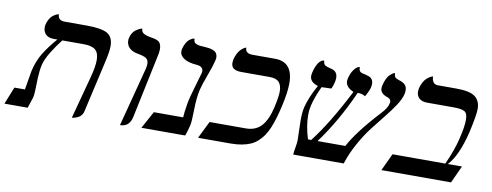

<svg xmlns="http://www.w3.org/2000/svg" viewBox="-97 -831 2810 1097"><g transform="rotate(10 1308.0 -283.0)"><path d="M350.1 12.2 416 -233.9Q433.1 -297.9 433.1 -335.9Q433.1 -377.9 412.1 -395.5Q391.1 -413.1 344.2 -413.1H220.2Q191.4 -377.4 164.3 -333.5Q137.2 -289.6 128.9 -255.9Q121.1 -220.7 119.4 -179.2Q117.7 -137.7 117.2 -106.2Q116.7 -74.7 110.8 -58.1L91.8 0H-43L-2.9 -100.1H58.1Q76.2 -209 77.1 -211.9Q90.8 -271 118.7 -316.4Q146.5 -361.8 190.9 -413.1H168.9Q139.6 -413.1 123.8 -428.7Q107.9 -444.3 107.9 -469.2Q107.9 -480 109.9 -486.8Q114.3 -504.4 122.3 -518.1Q130.4 -531.7 139.2 -538.8Q147.9 -545.9 156.2 -550.3Q164.6 -554.7 169.9 -555.7L174.8 -557.1Q174.8 -521 214.8 -521H340.8Q427.2 -521 462.2 -501.5Q497.1 -481.9 497.1 -428.2Q497.1 -397.9 484.9 -344.2L414.1 -33.2Q411.1 -21.5 403.6 -12.5Q396 -3.4 387.2 1Q378.4 5.4 370.1 8.3Q361.3 11.2 355.5 11.7Z M628.4 5.9 717.8 -335.9Q721.7 -352.1 721.7 -365.2Q721.7 -388.2 706.8 -397.7Q691.9 -407.2 657.7 -413.1Q626 -418.5 608.4 -435.5Q590.8 -452.6 590.8 -478Q590.8 -488.3 592.8 -494.1Q596.2 -509.8 604.2 -522.2Q612.3 -534.7 621.3 -541.3Q630.4 -547.9 638.9 -552.2Q647.5 -556.6 653.3 -557.6L658.7 -559.1V-556.2Q658.7 -546.9 663.6 -539.8Q668.5 -532.7 678 -528.6Q687.5 -524.4 693.4 -522.9L710.4 -519Q725.6 -516.6 733.6 -514.9Q741.7 -513.2 751.7 -509Q761.7 -504.9 766.4 -499.3Q771 -493.7 774.4 -484.1Q777.8 -474.6 777.8 -460.9Q777.8 -438.5 769.5 -405.8L694.8 -50.8Q691.4 -35.6 684.8 -24.4Q678.2 -13.2 671.1 -7.6Q664.1 -2 655.5 1.2Q647 4.4 641.8 5.1Q636.7 5.9 631.8 5.9Z M1042.5 -272Q1031.2 -222.2 1030.3 -153.3Q1029.3 -84.5 1024.4 -63Q1014.2 -21.5 1005.4 0H751.5L806.2 -100.1H976.1Q977.1 -126 986.3 -181.2Q991.2 -212.9 1011.7 -281.2Q1031.7 -348.1 1037.1 -369.1Q1038.1 -373 1038.1 -377.9Q1038.1 -405.8 1000.5 -409.2Q953.1 -412.1 926.8 -428.7Q900.4 -445.3 900.4 -471.2Q900.4 -479 901.4 -481.9Q906.2 -502 914.3 -516.8Q922.4 -531.7 930.4 -538.6Q938.5 -545.4 945.8 -549.3Q953.1 -553.2 957.5 -553.7L962.4 -554.2Q961.9 -542.5 966.6 -534.9Q971.2 -527.3 981.9 -523.9Q992.7 -520.5 1001.2 -519.5Q1009.8 -518.6 1024.4 -518.1Q1041.5 -517.1 1053.7 -515.1Q1065.9 -513.2 1078.4 -508.1Q1090.8 -502.9 1097.2 -492.9Q1103.5 -482.9 1103.5 -467.8Q1103.5 -461.9 1100.1 -448.2Q1093.8 -419.9 1071.5 -360.6Q1049.3 -301.3 1042.5 -272Z M1480 -248Q1494.1 -311.5 1494.1 -340.8Q1494.1 -376 1478 -394.5Q1461.9 -413.1 1422.4 -413.1H1257.3Q1199.2 -413.1 1199.2 -456.1Q1199.2 -461.4 1201.2 -475.1Q1206.1 -495.1 1214.1 -510.5Q1222.2 -525.9 1230.2 -533.9Q1238.3 -542 1245.6 -547.1Q1252.9 -552.2 1257.8 -553.7L1262.2 -555.2Q1262.2 -521 1304.2 -521H1435.1Q1540 -521 1540 -396Q1540 -346.7 1522 -265.1Q1512.2 -223.6 1503.4 -193.1Q1494.6 -162.6 1482.7 -133.5Q1470.7 -104.5 1457 -84.5Q1443.4 -64.5 1425 -47.4Q1406.7 -30.3 1384.3 -20.5Q1361.8 -10.7 1333.3 -5.4Q1304.7 0 1269 0H1080.1L1129.4 -100.1H1339.4Q1396.5 -100.1 1429.7 -136.5Q1462.9 -172.9 1480 -248Z M2199.2 -452.1Q2192.4 -421.9 2168 -384.8Q2143.6 -347.7 2111.3 -307.6L2044.9 -223.6Q2010.7 -179.7 1977.8 -120.4Q1944.8 -61 1925.3 0H1632.3Q1633.3 -15.6 1638.2 -43.7Q1643.1 -71.8 1643.1 -84Q1643.1 -94.2 1641.6 -138.2Q1640.1 -182.1 1640.1 -200.2Q1640.1 -245.6 1647 -275.9Q1662.6 -337.9 1703.1 -410.2Q1655.3 -424.8 1655.3 -460.9Q1655.3 -465.3 1657.2 -477.1Q1662.1 -499 1668.9 -515.1Q1675.8 -531.2 1681.9 -539.3Q1688 -547.4 1694.6 -552.2Q1701.2 -557.1 1704.8 -558.1Q1708.5 -559.1 1711.9 -559.1H1713.9Q1714.4 -541 1723.6 -533.9Q1732.9 -526.9 1763.2 -520Q1798.3 -511.2 1798.3 -472.2Q1798.3 -460.9 1793.9 -443.8Q1787.1 -418 1781.2 -409.2Q1766.6 -409.2 1749.8 -408.2Q1732.9 -407.2 1725.1 -407.2Q1695.3 -343.8 1683.1 -292Q1677.2 -266.6 1677.2 -237.8Q1677.2 -175.8 1700.2 -100.1H1719.2Q1807.1 -212.9 1909.2 -412.1Q1862.3 -432.1 1862.3 -467.8Q1862.3 -473.1 1864.3 -482.9Q1872.1 -514.2 1886 -533.2Q1899.9 -552.2 1910.2 -555.7L1919.9 -559.1Q1919.9 -551.3 1921.4 -545.2Q1922.9 -539.1 1925 -535.9Q1927.2 -532.7 1931.6 -530Q1936 -527.3 1938.7 -526.6Q1941.4 -525.9 1947.3 -524.4Q1953.1 -523.4 1955.1 -522.9Q1982.9 -516.1 1992.2 -508.8Q2005.9 -497.1 2005.9 -475.1Q2005.9 -465.3 2002.9 -452.1Q2000 -441.9 1991.9 -424.6Q1983.9 -407.2 1978 -398.9Q1962.4 -411.1 1934.1 -411.1Q1855.5 -234.9 1755.9 -100.1H1917Q1964.4 -189.5 2084 -318.8Q2119.6 -356 2124 -381.8Q2126 -387.7 2126 -392.1Q2126 -411.1 2101.6 -417.5Q2100.6 -418 2100.1 -418Q2063 -431.6 2063 -461.9Q2063 -466.3 2064.9 -476.1Q2069.8 -498.5 2077.9 -515.4Q2085.9 -532.2 2094 -540Q2102.1 -547.9 2109.1 -552.7Q2116.2 -557.6 2120.6 -558.6L2125 -559.1V-554.2Q2125 -549.8 2126 -546.4L2127.9 -540.5Q2128.4 -538.1 2131.1 -535.6Q2133.8 -533.2 2135 -532Q2136.2 -530.8 2140.1 -529.1Q2144 -527.3 2145.3 -526.9Q2146.5 -526.4 2151.1 -524.7Q2155.8 -522.9 2156.2 -522.9Q2157.2 -522.5 2162.4 -520.8Q2167.5 -519 2170.7 -517.6Q2173.8 -516.1 2179 -513.2Q2184.1 -510.3 2187.5 -506.8Q2190.9 -503.4 2194.3 -498.5Q2197.8 -493.7 2199.5 -486.8Q2201.2 -480 2201.2 -472.2Q2201.2 -459 2199.2 -452.1Z M2484.9 -533.2Q2562.5 -533.2 2593.8 -510Q2625 -486.8 2625 -438Q2625 -403.8 2602.1 -301.8Q2567.9 -159.7 2511.7 -100.1H2593.8L2547.9 0H2144L2190.9 -100.1H2497.1Q2537.6 -189.5 2552.7 -255.9Q2569.8 -325.7 2569.8 -366.2Q2569.8 -403.8 2552 -414.3Q2534.2 -424.8 2488.8 -424.8H2335Q2304.7 -424.8 2288.3 -439.5Q2272 -454.1 2272 -479Q2272 -485.4 2273.9 -497.1Q2278.8 -517.1 2287.6 -533Q2296.4 -548.8 2305.4 -556.9Q2314.5 -564.9 2322.8 -570.1Q2331.1 -575.2 2336.4 -576.7L2341.8 -578.1Q2341.8 -558.6 2350.6 -545.9Q2359.4 -533.2 2378.9 -533.2Z"/></g></svg>

Font: Linux Libertine G
Style: Italic
Weight: 400
Italic angle: -12°
Designer: Philipp H. Poll
Foundry: Philipp H. Poll
Version: Version 5.1.3